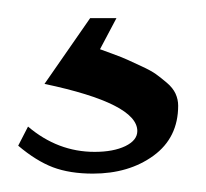

<svg xmlns="http://www.w3.org/2000/svg" viewBox="-22 -38 226 211"><path d="M106 -18.1 87.9 16.1Q89.4 16.6 101.3 21Q113.3 25.4 117.9 27.6Q122.6 29.8 133.3 34.7Q144 39.6 149.4 43.5Q154.8 47.4 161.4 53Q168 58.6 170.9 64.9Q173.8 71.3 173.8 78.1Q173.8 113.3 146.7 133.1Q119.6 152.8 80.1 152.8Q54.7 152.8 36.1 145.8Q17.6 138.7 -2 122.1L8.8 101.1Q41.5 128.9 82 128.9Q102.5 128.9 115.7 122.6Q128.9 116.2 128.9 106Q128.9 75.7 26.9 54.2L77.1 -18.1Z"/></svg>

Font: Bluu Next
Style: Bold
Weight: 700
Designer: Jean-Baptiste Morizot, Igor Stepanchenko (Cyrillic)
Foundry: Igor Stepanchenko
Version: Version 1.005